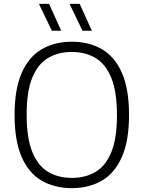

<svg xmlns="http://www.w3.org/2000/svg" viewBox="-20 -965 744 994"><path d="M352 9Q263 9 196.2 -29.5Q129.5 -68 92.5 -151.5Q55.5 -235 55.5 -370Q55.5 -505 92.8 -588.5Q130 -672 196.8 -710.5Q263.5 -749 352 -749Q440.5 -749 507.2 -710.5Q574 -672 611 -588.2Q648 -504.5 648 -370Q648 -235.5 610.8 -151.8Q573.5 -68 506.8 -29.5Q440 9 352 9ZM352 -44Q422 -44 474.5 -75Q527 -106 556.2 -177Q585.5 -248 585.5 -367.5Q585.5 -490 556.2 -561.8Q527 -633.5 474.5 -664.8Q422 -696 352 -696Q281.5 -696 229 -665Q176.5 -634 147.2 -563.2Q118 -492.5 118 -372.5Q118 -250 147.2 -178.2Q176.5 -106.5 229 -75.2Q281.5 -44 352 -44ZM407 -806 340 -945H392.5L455.5 -806ZM248.5 -806 181.5 -945H234L297 -806Z"/></svg>

Font: Encode Sans SC Light
Style: Regular
Weight: 300
Version: Version 3.002